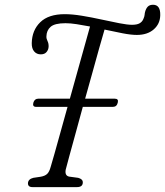

<svg xmlns="http://www.w3.org/2000/svg" viewBox="-20 -766 676 786"><path d="M249 -71.5Q244.5 -47 263 -43L300 -38Q319 -33 319 -19.5Q319 0 295 0H113Q93.5 0 94.5 -17Q96 -33 116.5 -38L146.5 -42.5Q164 -45.5 173 -54Q182 -62.5 187.5 -83Q192.5 -99.5 203 -136.5Q213.5 -173.5 227.2 -223.2Q241 -273 256.5 -328.5H128Q112 -328.5 116.5 -345.5Q121.5 -362 136.5 -362H266Q282 -419.5 297.8 -476Q313.5 -532.5 326.8 -579.8Q340 -627 348.5 -657.5Q320 -663 294 -667Q268 -671 248 -671Q204 -671 187.2 -656.2Q170.5 -641.5 170 -617Q169.5 -608 174.5 -598Q179.5 -588 179 -575Q178.5 -562.5 170.5 -553Q162.5 -543.5 147 -543.5Q130 -543.5 119.8 -555.5Q109.5 -567.5 110 -589.5Q111 -642 144.8 -675Q178.5 -708 245 -708Q276 -708 315.5 -701.5Q355 -695 395 -686.2Q435 -677.5 468.2 -671Q501.5 -664.5 520.5 -664.5Q541 -664.5 551.8 -670.8Q562.5 -677 567 -688.5Q571.5 -698.5 572 -705.5Q572.5 -712.5 574 -717.5Q577.5 -731 585 -738.8Q592.5 -746.5 606.5 -746.5Q637 -746.5 636 -704Q635.5 -668.5 609.5 -645.8Q583.5 -623 540 -623Q516.5 -623 481.5 -629.8Q446.5 -636.5 408 -645Q399 -614.5 386.2 -569.2Q373.5 -524 358.8 -470.5Q344 -417 328.5 -362H450Q466.5 -362 462 -345.5Q458 -328.5 442 -328.5H319Q303 -269.5 288.5 -216.8Q274 -164 263.5 -125.8Q253 -87.5 249 -71.5Z"/></svg>

Font: Fraunces 144pt S100 Light
Style: Italic
Weight: 300
Italic angle: -16°
Version: Version 1.000; ttfautohint (v1.8.3)